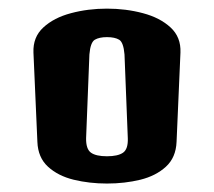

<svg xmlns="http://www.w3.org/2000/svg" viewBox="-20 -767 506 454"><path d="M232.9 -333Q191.4 -333 154.3 -342Q117.2 -351.1 93.5 -372.8Q69.8 -394.5 68.4 -431.6L59.1 -642.6Q57.6 -679.2 82.5 -702.1Q107.4 -725.1 147.7 -735.8Q188 -746.6 232.9 -746.6Q277.8 -746.6 318.1 -735.8Q358.4 -725.1 383.3 -702.1Q408.2 -679.2 406.7 -642.6L397.5 -431.6Q396 -394.5 372.3 -372.8Q348.6 -351.1 311.8 -342Q274.9 -333 232.9 -333ZM232.9 -397.5Q258.8 -397.5 271 -406Q283.2 -414.6 282.2 -440.4L274.4 -638.2Q272 -667 261.7 -673.1Q251.5 -679.2 232.9 -679.2Q214.8 -679.2 204.3 -673.1Q193.8 -667 191.4 -638.2L183.6 -440.4Q183.1 -414.6 195.1 -406Q207 -397.5 232.9 -397.5Z"/></svg>

Font: Denk One
Style: Regular
Weight: 400
Designer: Irina Smirnova, Eben Sorkin
Foundry: Sorkin Type Co.f
Version: Version 1.004; ttfautohint (v1.8.4.7-5d5b);gftools[0.9.23]